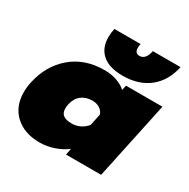

<svg xmlns="http://www.w3.org/2000/svg" viewBox="-163 -862 1013 1028"><g transform="rotate(30 343.5 -348.5)"><path d="M250 -659Q250 -684 256 -712H418Q415 -699 415 -688Q415 -654 444 -654Q482 -654 494 -712H665Q646 -620 582 -568.5Q518 -517 419 -517Q336 -517 293 -554Q250 -591 250 -659ZM5 -177Q5 -209 12 -240Q37 -356 118.5 -425.5Q200 -495 322 -495Q364 -495 399 -482.5Q434 -470 455 -450L462 -480H687L585 0H368L376 -40Q344 -15 300 0Q256 15 213 15Q118 15 61.5 -37Q5 -89 5 -177ZM403 -204 418 -276Q411 -297 392 -309Q373 -321 347 -321Q307 -321 280 -300Q253 -279 244 -239Q241 -224 241 -212Q241 -185 258 -172Q275 -159 312 -159Q338 -159 362.5 -171Q387 -183 403 -204Z"/></g></svg>

Font: Prompt Black
Style: Italic
Weight: 900
Italic angle: -12°
Designer: Katatrad Team
Foundry: CadsonDemak
Version: Version 1.001